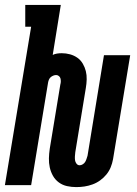

<svg xmlns="http://www.w3.org/2000/svg" viewBox="-38 -755 558 783"><path d="M273 8Q254 8 235.5 4Q217 0 202 -11Q187 -22 178 -38Q169 -54 165 -72Q161 -90 161.5 -109.5Q162 -129 165 -149L208 -410Q210 -417 210 -423.5Q210 -430 208.5 -435.5Q207 -441 202 -445Q197 -449 191 -449Q185 -449 179 -446.5Q173 -444 168.5 -440Q164 -436 161.5 -430Q159 -424 158 -418L89 0H-18L89 -646H65V-735H210L177 -531Q185 -535 194.5 -536.5Q204 -538 214 -538Q231 -538 247.5 -533.5Q264 -529 277.5 -519.5Q291 -510 299.5 -495.5Q308 -481 312 -465Q316 -449 315.5 -431Q315 -413 312 -396L269 -134Q268 -126 267.5 -117.5Q267 -109 268 -101.5Q269 -94 274 -87.5Q279 -81 287 -81Q293 -81 299.5 -85Q306 -89 309.5 -95Q313 -101 315 -107.5Q317 -114 319 -120L386 -530H493L423 -106Q420 -89 413.5 -73Q407 -57 396 -43.5Q385 -30 370.5 -19.5Q356 -9 339.5 -3Q323 3 306.5 5.5Q290 8 273 8Z"/></svg>

Font: Iosevka Slab Extrabold
Style: Italic
Weight: 800
Italic angle: -9°
Monospace: yes
Designer: Belleve Invis
Foundry: Belleve Invis
Version: Version 11.1.0; ttfautohint (v1.8.3)